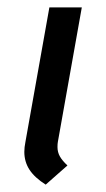

<svg xmlns="http://www.w3.org/2000/svg" viewBox="-20 -490 287 521"><path d="M46 -78Q46 -90 49 -105L114 -470H202L137 -105Q136 -100 136 -91Q136 -77 142.5 -65.5Q149 -54 163 -41L104 11Q74 -8 60 -29.5Q46 -51 46 -78Z"/></svg>

Font: KoHo Medium
Style: Italic
Weight: 500
Italic angle: -10°
Designer: Cadson Demak & Katatrad Team
Foundry: Cadson Demak Co.,Ltd.
Version: Version 1.000